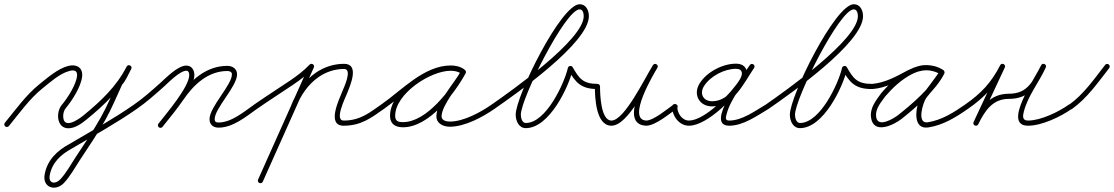

<svg xmlns="http://www.w3.org/2000/svg" viewBox="-22 -574 5193 895"><path d="M2.4 15.3C7.5 19.5 15.1 18.7 19.3 13.6C68 -45.8 115.7 -113.5 175.5 -161.6C210.9 -190.1 257.2 -231.9 302 -243.4C323.3 -248.9 339.6 -245.3 337.1 -220.2C332.9 -178.2 292.4 -116.5 265.8 -84.7C238.5 -52.1 240.9 22.2 295.1 24C326.9 25 359.4 1.3 382.6 -17.7C465.6 -85.9 540.2 -156 589.7 -252.5C593.3 -259.5 589.9 -265.8 584.6 -268.6C579.4 -271.4 572.3 -270.7 568.5 -263.8C556.8 -242.6 544.9 -210.9 528.5 -194.5C528.4 -194.4 527.8 -193.6 527.3 -192.8C526.7 -191.9 526.1 -191.1 526.1 -191C500.8 -135.9 477.3 -78.7 447.5 -25.9C411.7 37.8 369.5 99.4 329.4 160.4C307.9 193.2 285.5 234.4 258.3 262.7C235.4 286.6 202.8 281.6 209.8 243.2C220.7 183.8 261.5 146.2 312.7 118.6C312.7 118.6 312.8 118.5 312.9 118.4C313 118.4 313.1 118.3 313.1 118.3C414.8 58.2 520.1 0.6 616.9 -67.2C622.3 -71 623.6 -78.5 619.8 -83.9C616 -89.3 608.5 -90.6 603.1 -86.8C603.1 -86.8 603.1 -86.8 603.1 -86.8C506.9 -19.4 402.1 37.9 300.9 97.7C300.9 97.7 301 97.6 301.1 97.6C301.2 97.5 301.3 97.4 301.3 97.4C243.6 128.7 198.4 172.1 186.2 238.8C174.8 301.2 236.7 319.9 275.7 279.3C304 249.8 327 207.7 349.4 173.6C389.8 112.1 432.4 50 468.5 -14.1C498.5 -67.5 522.3 -125.3 547.9 -181C548 -181.1 547.3 -180.2 546.7 -179.3C546 -178.4 545.4 -177.4 545.5 -177.5C563.9 -195.9 576.6 -228.8 589.5 -252.2C593.3 -259.1 589.8 -265.4 584.5 -268.3C579.1 -271.1 571.9 -270.5 568.3 -263.5C520.4 -169.9 447.7 -102.3 367.4 -36.3C344.7 -17.6 273.7 31.9 272.6 -31.7C272.4 -44.4 275.9 -59.4 284.2 -69.3C314.1 -105 356.2 -170.6 360.9 -217.8C365.2 -260 333.5 -276.3 296 -266.6C247.3 -254.1 199 -211.3 160.5 -180.4C99.3 -131.1 50.5 -62.3 0.7 -1.6C-3.5 3.5 -2.7 11.1 2.4 15.3Z M600.1 -70.2C603.9 -64.7 611.4 -63.4 616.8 -67.1C660.9 -97.7 701 -133.6 741 -169.2C762.4 -188.2 816.2 -244.3 846.7 -244.3C857.6 -244.3 860.1 -233.3 860.1 -224.4C860.1 -168.9 753.7 -45.2 716.5 2.6C712.5 7.9 713.4 15.4 718.6 19.5C723.9 23.5 731.4 22.6 735.5 17.4C777.2 -36.3 884.1 -159.5 884.1 -224.4C884.1 -247 871.7 -268.3 846.7 -268.3C806.5 -268.3 753.1 -212.1 725 -187.1C685.7 -152.1 646.5 -116.8 603.2 -86.9C597.7 -83.1 596.4 -75.6 600.1 -70.2ZM735.4 17.5C735.4 17.5 735.4 17.5 735.4 17.5C768.6 -24.1 802.8 -65.3 832.9 -109.2C881.1 -179.7 947.7 -243 1038.2 -243C1048.3 -243 1059.1 -239.2 1059.1 -227.5C1059.1 -177.6 954.7 -75.8 954.7 -18.6C954.7 7.1 972 21 997 21C1063.3 21 1125.1 -30.4 1176.9 -67.2C1182.3 -71 1183.6 -78.5 1179.8 -83.9C1176 -89.3 1168.5 -90.6 1163.1 -86.8C1115.9 -53.4 1056.9 -3 997 -3C985.2 -3 978.7 -6.3 978.7 -18.6C978.7 -69.3 1083.1 -170.9 1083.1 -227.5C1083.1 -252.9 1061.8 -267 1038.2 -267C939.3 -267 866 -200.1 813.1 -122.8C783.4 -79.3 749.4 -38.6 716.6 2.5C712.5 7.7 713.3 15.3 718.5 19.4C723.7 23.5 731.3 22.7 735.4 17.5Z M1176.9 -67.2C1176.9 -67.2 1176.9 -67.2 1176.9 -67.2C1232.1 -105.6 1289 -141.6 1344.7 -179.3C1378.5 -202.2 1410.4 -226.6 1438.7 -256.2C1443.3 -261 1443.1 -268.6 1438.3 -273.1C1433.5 -277.7 1425.9 -277.6 1421.3 -272.8C1421.3 -272.8 1421.3 -272.8 1421.3 -272.8C1394.2 -244.4 1363.7 -221.1 1331.3 -199.2C1275.4 -161.4 1218.5 -125.4 1163.1 -86.8C1157.7 -83.1 1156.4 -75.6 1160.2 -70.1C1163.9 -64.7 1171.4 -63.4 1176.9 -67.2ZM1434.9 -275.4C1428.8 -278.1 1421.7 -275.4 1419 -269.4C1339.7 -91.9 1260.4 85.6 1181 263.1C1178.3 269.2 1181.1 276.3 1187.1 279C1193.2 281.7 1200.3 278.9 1203 272.9C1203 272.9 1203 272.9 1203 272.9C1282.3 95.4 1361.6 -82.1 1441 -259.6C1443.7 -265.6 1440.9 -272.7 1434.9 -275.4ZM1357.2 -72.7C1357.2 -72.7 1357.2 -72.7 1357.2 -72.7C1378.8 -128.7 1414.5 -181.6 1464.5 -215.8C1499.3 -239.5 1539.8 -252.5 1582 -252.5C1622.4 -252.5 1580.7 -165.4 1574.1 -148.9C1559 -110.7 1498.6 12 1580 12C1660.6 12 1707.3 -23.7 1768.9 -67.2C1774.3 -71 1775.6 -78.5 1771.8 -83.9C1768 -89.3 1760.5 -90.6 1755.1 -86.8C1697.8 -46.4 1655 -12 1580 -12C1535.2 -12 1587.4 -117.3 1596.4 -140C1610.3 -175 1655.7 -276.5 1582 -276.5C1535 -276.5 1489.8 -262.1 1451 -235.6C1396.9 -198.7 1358.1 -141.9 1334.8 -81.3C1332.4 -75.1 1335.5 -68.2 1341.7 -65.8C1347.9 -63.4 1354.8 -66.5 1357.2 -72.7Z M1768.8 -67.1C1768.8 -67.1 1768.8 -67.1 1768.8 -67.1C1860.8 -131 1962 -244.8 2079.6 -244.8C2096.5 -244.8 2114.1 -241.2 2128 -231.2C2134.2 -226.8 2140.8 -229.9 2144.1 -235.1C2147.5 -240.3 2147.6 -247.6 2141 -251.4C2120.1 -263.5 2103.1 -268.1 2078.3 -268.1C1970.1 -268.1 1796.1 -150.4 1796.1 -34.2C1796.1 4.5 1821 19.3 1856.7 19.3C1977.8 19.3 2096.2 -136.7 2148.5 -232.2C2152.4 -239.3 2149 -245.6 2143.8 -248.5C2138.5 -251.4 2131.3 -250.8 2127.5 -243.8C2094.3 -183.3 2012.3 -98.5 2012.3 -31.6C2012.3 2.7 2045.4 16.7 2075 16.7C2144.7 16.7 2228.1 -28.1 2283.9 -67.2C2289.3 -71 2290.6 -78.5 2286.8 -83.9C2283 -89.3 2275.5 -90.6 2270.1 -86.8C2218.6 -50.8 2139.4 -7.3 2075 -7.3C2059.6 -7.3 2036.3 -12 2036.3 -31.6C2036.3 -83.4 2120 -180.2 2148.5 -232.2C2152.4 -239.2 2149 -245.6 2143.8 -248.5C2138.5 -251.4 2131.3 -250.8 2127.5 -243.8C2080.1 -157.2 1967.1 -4.7 1856.7 -4.7C1834.2 -4.7 1820.1 -9.2 1820.1 -34.2C1820.1 -136.6 1983.8 -244.1 2078.3 -244.1C2099 -244.1 2111.8 -240.6 2129 -230.6C2135.6 -226.8 2141.9 -229.6 2145.1 -234.5C2148.2 -239.4 2148.2 -246.3 2142 -250.8C2123.9 -263.7 2101.6 -268.8 2079.6 -268.8C1954.5 -268.8 1852.2 -154.2 1755.2 -86.9C1749.7 -83.1 1748.4 -75.6 1752.1 -70.2C1755.9 -64.7 1763.4 -63.4 1768.8 -67.1Z M2267.2 -70.1C2270.9 -64.7 2278.4 -63.4 2283.9 -67.2C2385.8 -138.1 2723 -373.9 2723 -498.6C2723 -525 2710.4 -554.3 2679.9 -554.3C2593.2 -554.3 2381.9 -125.9 2381.9 -39.6C2381.9 -11.2 2395.9 23.3 2429.2 23.3C2537.9 23.3 2628.8 -166.8 2648.7 -252.3C2649.8 -257.2 2643.1 -258.6 2636.6 -257.7C2630.2 -256.8 2624.1 -253.5 2626.6 -249.1C2660.6 -189.3 2686.2 -159 2763 -159C2769.7 -159 2775 -164.4 2775 -171C2775 -177.6 2769.7 -183 2763 -183C2694.8 -183 2677 -209.1 2647.4 -260.9C2644.9 -265.4 2640 -267 2635.3 -266.4C2630.7 -265.7 2626.5 -262.7 2625.3 -257.7C2608.4 -185 2523.5 -0.7 2429.2 -0.7C2411 -0.7 2405.9 -25.6 2405.9 -39.6C2405.9 -113.3 2613.1 -530.3 2679.9 -530.3C2695.6 -530.3 2699 -510.7 2699 -498.6C2699 -388.7 2362.7 -151.3 2270.1 -86.8C2264.7 -83.1 2263.4 -75.6 2267.2 -70.1Z M2751 -171C2751 -171 2751 -171 2751 -171C2751 -120.9 2755.1 12 2828 12C2907.6 12 2997.5 -186.8 3042.1 -257.6C3046.4 -264.3 3043.3 -270.8 3038.1 -274C3033 -277.1 3025.7 -276.9 3021.7 -270.1C2994.9 -225.2 2857.7 5.4 2989.4 12C2989.4 12 2989.6 12 2989.7 12C2989.8 12 2990 12 2990 12C3032.7 12 3097.4 -43 3131.9 -67.2C3137.3 -71 3138.6 -78.5 3134.8 -83.9C3131 -89.3 3123.5 -90.6 3118.1 -86.8C3118.1 -86.8 3118.1 -86.8 3118.1 -86.8C3089.2 -66.6 3024.8 -12 2990 -12C2990 -12 2990.1 -12 2990.3 -12C2990.5 -12 2990.6 -12 2990.6 -12C2897.4 -16.6 3026.1 -230.6 3042.3 -257.9C3046.4 -264.6 3043.3 -271.1 3038.3 -274.2C3033.2 -277.3 3026.1 -277.1 3021.9 -270.4C2983 -208.9 2889 -12 2828 -12C2777.8 -12 2775 -138.1 2775 -171C2775 -177.6 2769.6 -183 2763 -183C2756.4 -183 2751 -177.6 2751 -171Z M3123 -89C3116.4 -89 3111 -83.6 3111 -77C3111 -32.5 3144.5 13.3 3191.9 12C3276.8 9.7 3406 -122.5 3447.6 -191.8C3471.2 -231.3 3461.8 -277.2 3408.7 -277.2C3346.3 -277.2 3273.8 -239 3240 -186.5C3207 -135.2 3236.4 -78 3298.1 -78C3396.7 -78 3445.1 -186.5 3493.1 -257.2C3497.6 -263.7 3494.8 -270.4 3489.8 -273.7C3484.8 -277.1 3477.5 -277.1 3473.2 -270.5C3442.5 -224 3260.7 12 3377 12C3442.8 12 3506.2 -34.1 3561.1 -66.7C3566.8 -70.1 3568.7 -77.4 3565.3 -83.1C3561.9 -88.8 3554.6 -90.7 3548.9 -87.3C3498.3 -57.3 3437.4 -12 3377 -12C3359.1 -12 3360.3 -23.5 3363.9 -38C3383.1 -115.6 3448.6 -189.6 3493.2 -257.3C3497.6 -263.9 3494.8 -270.6 3489.9 -273.9C3484.9 -277.2 3477.7 -277.2 3473.3 -270.6C3430.8 -208.1 3384.3 -102 3298.1 -102C3255.3 -102 3237.4 -138.1 3260.2 -173.5C3289.6 -219.2 3354.5 -253.2 3408.7 -253.2C3442.4 -253.2 3441 -227.5 3427 -204.2C3390.1 -142.7 3266.4 -14.1 3191.2 -12C3157.6 -11.1 3135 -46.1 3135 -77C3135 -83.6 3129.6 -89 3123 -89Z M3545.2 -70.1C3548.9 -64.7 3556.4 -63.4 3561.9 -67.2C3663.8 -138.1 4001 -373.9 4001 -498.6C4001 -525 3988.4 -554.3 3957.9 -554.3C3871.2 -554.3 3659.9 -125.9 3659.9 -39.6C3659.9 -11.2 3673.9 23.3 3707.2 23.3C3815.9 23.3 3906.8 -166.8 3926.7 -252.3C3927.8 -257.2 3921.1 -258.6 3914.6 -257.7C3908.2 -256.8 3902.1 -253.5 3904.6 -249.1C3938.6 -189.3 3964.2 -159 4041 -159C4047.7 -159 4053 -164.4 4053 -171C4053 -177.6 4047.7 -183 4041 -183C3972.8 -183 3955 -209.1 3925.4 -260.9C3922.9 -265.4 3918 -267 3913.3 -266.4C3908.7 -265.7 3904.5 -262.7 3903.3 -257.7C3886.4 -185 3801.5 -0.7 3707.2 -0.7C3689 -0.7 3683.9 -25.6 3683.9 -39.6C3683.9 -113.3 3891.1 -530.3 3957.9 -530.3C3973.6 -530.3 3977 -510.7 3977 -498.6C3977 -388.7 3640.7 -151.3 3548.1 -86.8C3542.7 -83.1 3541.4 -75.6 3545.2 -70.1Z M4029 -159C4029 -159 4029 -159 4029 -159C4031.3 -159 4033.7 -159 4036 -159C4039 -159 4042 -159 4045 -159C4045 -159 4045.3 -159 4045.5 -159C4045.7 -159 4046 -159 4046 -159C4108.2 -164.2 4165.8 -195.1 4219.7 -224.5C4219.8 -224.5 4219.6 -224.4 4219.4 -224.3C4219.2 -224.2 4219 -224.1 4219 -224.1C4250.5 -238.7 4276.8 -251.2 4313 -245.2C4313 -245.2 4313 -245.2 4313 -245.2C4312.9 -245.2 4312.9 -245.2 4312.9 -245.2C4330.5 -242.1 4346.4 -237 4361.8 -227.7C4368.7 -223.6 4375.2 -226.7 4378.3 -231.8C4381.4 -236.9 4381.1 -244.1 4374.3 -248.2C4359.8 -257.1 4346.4 -262.8 4329.7 -266.7C4329.7 -266.7 4329.7 -266.7 4329.7 -266.7C4329.6 -266.7 4329.6 -266.7 4329.6 -266.7C4304.9 -272.2 4279.9 -271.7 4255.6 -264.5C4255.6 -264.5 4255.7 -264.5 4255.8 -264.6C4256 -264.6 4256.1 -264.6 4256.1 -264.6C4242 -261.1 4228.6 -255.2 4215.6 -248.7C4215.6 -248.7 4215.6 -248.7 4215.5 -248.7C4215.5 -248.6 4215.4 -248.6 4215.4 -248.6C4165.2 -222.1 4122.5 -182.7 4085.9 -139.8C4085.9 -139.8 4085.7 -139.6 4085.6 -139.4C4085.4 -139.2 4085.2 -139 4085.2 -139C4061.4 -105.7 4032.8 -71.6 4038.1 -27.6C4047.8 54.4 4142.6 10.3 4180.4 -19.6C4247.1 -72.2 4341.3 -153.8 4379.7 -230.6C4383.1 -237.4 4380 -243.5 4375 -246.4C4370 -249.3 4363.1 -248.9 4359 -242.6C4353 -233.6 4346.9 -224.8 4340.4 -216.2C4319.8 -188.7 4300 -160 4277.8 -133.8C4277.8 -133.7 4277.7 -133.6 4277.6 -133.5C4277.6 -133.4 4277.5 -133.3 4277.5 -133.3C4247.8 -94.4 4222.6 32.2 4305.8 19.9C4305.8 19.9 4305.8 19.9 4305.8 19.9C4305.8 19.9 4305.8 19.9 4305.8 19.9C4374.5 9.5 4435 -28 4490.9 -67.2C4496.3 -71 4497.6 -78.5 4493.8 -83.9C4490 -89.3 4482.5 -90.6 4477.1 -86.8C4424.4 -49.9 4367 -13.6 4302.2 -3.9C4302.2 -3.9 4302.2 -3.9 4302.2 -3.9C4302.2 -3.9 4302.2 -3.9 4302.2 -3.9C4249.5 4 4280.4 -97.5 4296.5 -118.7C4296.5 -118.7 4296.4 -118.6 4296.4 -118.5C4296.3 -118.4 4296.2 -118.2 4296.2 -118.2C4318.7 -144.8 4338.7 -173.9 4359.6 -201.8C4366.4 -210.8 4372.8 -220 4379 -229.4C4383.2 -235.7 4379.7 -242 4374.3 -245.1C4368.9 -248.2 4361.6 -248.1 4358.3 -241.4C4321.6 -168 4229.3 -88.7 4165.6 -38.4C4144.7 -22 4068.6 25.5 4061.9 -30.4C4057.6 -66.8 4085 -97.4 4104.8 -125C4104.8 -125 4104.6 -124.8 4104.4 -124.6C4104.3 -124.4 4104.1 -124.2 4104.1 -124.2C4138.8 -164.7 4179.1 -202.3 4226.6 -227.4C4226.6 -227.4 4226.5 -227.4 4226.5 -227.3C4226.4 -227.3 4226.4 -227.3 4226.4 -227.3C4237.8 -233 4249.5 -238.3 4261.9 -241.4C4261.9 -241.4 4262 -241.4 4262.2 -241.4C4262.3 -241.5 4262.4 -241.5 4262.4 -241.5C4282.8 -247.5 4303.7 -247.9 4324.4 -243.3C4324.4 -243.3 4324.4 -243.3 4324.3 -243.3C4324.3 -243.3 4324.3 -243.3 4324.3 -243.3C4338.5 -240 4349.5 -235.2 4361.7 -227.8C4368.5 -223.6 4375 -226.7 4378.2 -231.8C4381.3 -237 4381 -244.2 4374.2 -248.3C4356.2 -259.1 4337.6 -265.2 4317.1 -268.8C4317.1 -268.8 4317.1 -268.8 4317 -268.8C4317 -268.8 4317 -268.8 4317 -268.8C4275.5 -275.7 4245.1 -262.6 4209 -245.9C4209 -245.9 4208.8 -245.8 4208.6 -245.7C4208.4 -245.6 4208.3 -245.5 4208.3 -245.5C4157.5 -217.9 4102.6 -187.8 4044 -183C4044 -183 4044.2 -183 4044.5 -183C4044.8 -183 4045 -183 4045 -183C4042 -183 4039 -183 4036 -183C4033.7 -183 4031.3 -183 4029 -183C4022.4 -183 4017 -177.6 4017 -171C4017 -164.4 4022.4 -159 4029 -159Z M4490.9 -67.1C4490.9 -67.1 4490.9 -67.1 4490.9 -67.1C4568.3 -121 4618.3 -174.2 4661.7 -259C4665.3 -266 4661.5 -272.2 4656.1 -274.9C4650.6 -277.5 4643.5 -276.7 4640.1 -269.6C4598.9 -181.4 4557.6 -93.2 4516.3 -5.1C4513 2.1 4516.6 8.2 4522 10.8C4527.4 13.4 4534.4 12.4 4538 5.3C4568 -55.4 4603.6 -113 4680 -113C4782.4 -113 4809.3 -177.7 4852.6 -258.8C4856.2 -265.7 4852.5 -271.8 4847 -274.5C4841.5 -277.3 4834.3 -276.5 4831.1 -269.4C4805.6 -213.3 4647.3 12 4770 12C4834.7 12 4922.5 -29.9 4975 -67.2C4980.4 -71.1 4981.6 -78.6 4977.8 -84C4973.9 -89.4 4966.4 -90.6 4961 -86.8C4912.8 -52.4 4829.5 -12 4770 -12C4742.3 -12 4745.4 -33.8 4750.8 -54.7C4770.1 -128.7 4821.6 -190.5 4852.9 -259.5C4856.1 -266.6 4852.6 -272.6 4847.3 -275.2C4842 -277.8 4835.1 -277 4831.4 -270.1C4792.7 -197.6 4771.4 -137 4680 -137C4593.4 -137 4550.8 -74.8 4516.5 -5.3C4512.9 1.8 4516.7 8 4522.1 10.6C4527.6 13.2 4534.7 12.3 4538.1 5.1C4579.3 -83.1 4620.6 -171.2 4661.9 -259.4C4665.2 -266.5 4661.6 -272.6 4656.3 -275.3C4651 -277.9 4643.9 -276.9 4640.3 -269.9C4598.7 -188.6 4551.4 -138.5 4477.1 -86.9C4471.7 -83.1 4470.4 -75.6 4474.1 -70.1C4477.9 -64.7 4485.4 -63.4 4490.9 -67.1Z M4975 -65.9C4975 -65.9 4975 -65.9 4975 -65.9C5045.4 -116 5096 -189.1 5148.5 -256.6C5152.5 -261.9 5151.6 -269.4 5146.4 -273.5C5141.1 -277.5 5133.6 -276.6 5129.5 -271.4C5129.5 -271.4 5129.5 -271.4 5129.5 -271.4C5078.5 -205.8 5029.5 -134.1 4961 -85.4C4955.6 -81.6 4954.4 -74.1 4958.2 -68.7C4962.1 -63.3 4969.5 -62 4975 -65.9Z"/></svg>

Font: FRB American Cursive Guidelines Light
Style: Italic
Weight: 300
Italic angle: -25°
Version: Version 2.0;Modular Font Editor K font №1